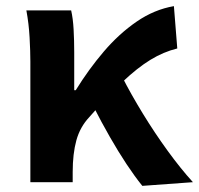

<svg xmlns="http://www.w3.org/2000/svg" viewBox="-20 -594 649 626"><path d="M79 0V-393Q79 -426 76.5 -471.5Q74 -517 66 -560H212Q218 -534 220 -498Q222 -462 222 -423V-300H227Q269 -368 318.5 -426Q368 -484 425.5 -523.5Q483 -563 547 -574L558 -436Q513 -425 470.5 -399Q428 -373 380 -327.5Q332 -282 271 -212Q241 -180 229 -136.5Q217 -93 217 -33V0ZM444 12Q419 -19 392.5 -59Q366 -99 338.5 -147Q311 -195 284 -248L379 -342Q407 -287 445.5 -224Q484 -161 526.5 -102.5Q569 -44 609 0Z"/></svg>

Font: Noto Sans SC
Style: Bold
Weight: 700
Designer: Ryoko NISHIZUKA  (kana, bopomofo & ideographs); Paul D. Hunt (Latin, Greek & Cyrillic); Sandoll Communications , Soo-you
Foundry: Adobe
Version: Version 2.004-H2;hotconv 1.0.118;makeotfexe 2.5.65603